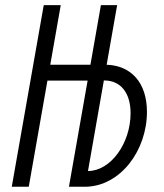

<svg xmlns="http://www.w3.org/2000/svg" viewBox="-20 -713 626 733"><path d="M24.9 0H89.8L161.1 -405.3H314.5L243.2 0H305.7C439 -1.5 541 -137.7 541 -286.1C541 -397.9 480 -462.9 387.2 -465.8L427.2 -693.4H365.2L325.2 -465.8H171.9L211.9 -693.4H147ZM376.5 -405.8H378.4C439 -405.8 478.5 -360.4 478.5 -280.8C478.5 -165.5 402.3 -60.1 315.9 -60.1Z"/></svg>

Font: Cascadia Mono PL Light
Style: Italic
Weight: 300
Italic angle: -10°
Monospace: yes
Designer: Aaron Bell
Foundry: Saja Typeworks
Version: Version 2404.023